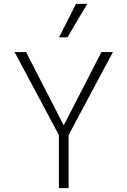

<svg xmlns="http://www.w3.org/2000/svg" viewBox="-20 -968 656 988"><path d="M283 -273 55 -700H114L308 -323L502 -700H561L333 -273V0H283ZM371 -948H429L327 -776H284Z"/></svg>

Font: Niramit ExtraLight
Style: Regular
Weight: 200
Designer: Katatrad Aksorn Co.,Ltd.
Foundry: Cadson Demak Co.,Ltd.
Version: Version 1.000; ttfautohint (v1.6)